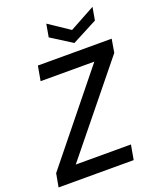

<svg xmlns="http://www.w3.org/2000/svg" viewBox="-174 -1007 908 1105"><g transform="rotate(-20 280.0 -455.0)"><path d="M-10 0 5 -82 431 -610H102L118 -700H570L556 -618L128 -90H466L450 0ZM360 -750 232 -831 246 -910 373 -825 529 -910 515 -831Z"/></g></svg>

Font: Rethink Sans Medium
Style: Italic
Weight: 500
Italic angle: -10°
Designer: The Rethink Sans project authors (Hans Thiessen). DM Sans designed by Colophon Foundry.
Foundry: Rethink Communications LLC
Version: Version 1.001